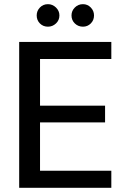

<svg xmlns="http://www.w3.org/2000/svg" viewBox="-20 -901 610 921"><path d="M72 0V-700H514V-618H172V-394H484V-314H172V-82H514V0ZM210 -773Q187 -773 171.5 -788.5Q156 -804 156 -827Q156 -849 171.5 -865Q187 -881 210 -881Q232 -881 248.5 -865Q265 -849 265 -827Q265 -804 248.5 -788.5Q232 -773 210 -773ZM378 -773Q355 -773 339 -788.5Q323 -804 323 -827Q323 -849 339 -865Q355 -881 378 -881Q400 -881 415.5 -865Q431 -849 431 -827Q431 -804 415.5 -788.5Q400 -773 378 -773Z"/></svg>

Font: DM Sans 20pt Medium
Style: Regular
Weight: 500
Version: Version 4.004;gftools[0.9.30]